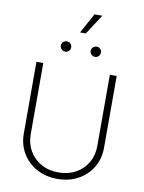

<svg xmlns="http://www.w3.org/2000/svg" viewBox="-114 -1180 950 1269"><g transform="rotate(10 360.5 -546.0)"><path d="M360.8 10.7Q282.7 10.7 221.7 -22.7Q160.6 -56.2 126 -114.5Q91.3 -172.9 91.3 -246.6V-727.5H137.2V-249Q137.2 -187 165.8 -137.9Q194.3 -88.9 244.9 -60.8Q295.4 -32.7 360.8 -32.7Q426.8 -32.7 477.1 -60.8Q527.3 -88.9 555.7 -137.9Q584 -187 584 -249V-727.5H629.9V-246.6Q629.9 -172.9 595.5 -114.5Q561 -56.2 500.2 -22.7Q439.5 10.7 360.8 10.7ZM466.3 -826.7Q452.1 -826.7 441.9 -836.9Q431.6 -847.2 431.6 -861.3Q431.6 -876 441.9 -885.7Q452.1 -895.5 466.3 -895.5Q480.5 -895.5 490.5 -885.5Q500.5 -875.5 500.5 -861.3Q500.5 -847.2 490.5 -836.9Q480.5 -826.7 466.3 -826.7ZM266.6 -826.7Q252 -826.7 241.7 -836.9Q231.4 -847.2 231.4 -861.3Q231.4 -876 241.7 -885.7Q252 -895.5 266.6 -895.5Q280.8 -895.5 290.8 -885.5Q300.8 -875.5 300.8 -861.3Q300.8 -847.2 290.8 -836.9Q280.8 -826.7 266.6 -826.7ZM341.3 -968.8 415 -1103H467.3L379.9 -968.8Z"/></g></svg>

Font: Inter 16pt ExtraLight
Style: Regular
Weight: 250
Version: Version 4.001;git-66647c0bb